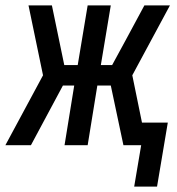

<svg xmlns="http://www.w3.org/2000/svg" viewBox="-39 -540 659 714"><path d="M460 154 486 0H420L373 -222H323L287 0H201L237 -222H195L76 0H-19L121 -260L67 -520H154L200 -298H250L287 -520H373L336 -298H378L428 -390L498 -520H593L453 -260L489 -84H585L545 154Z"/></svg>

Font: Iosevka Md Ex Obl
Style: Regular
Weight: 500
Width: 7
Italic angle: -9°
Monospace: yes
Designer: Belleve Invis
Foundry: Belleve Invis
Version: Version 32.5.0; ttfautohint (v1.8.4)